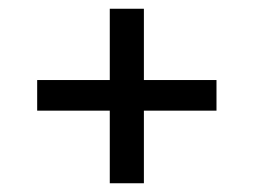

<svg xmlns="http://www.w3.org/2000/svg" viewBox="-20 -541 580 439"><path d="M231 -288H65V-358H231V-521H309V-358H475V-288H309V-122H231Z"/></svg>

Font: Carrois Gothic SC
Style: Regular
Weight: 400
Designer: Ralph du Carrois
Foundry: Ralph du Carrois
Version: Version 1.002